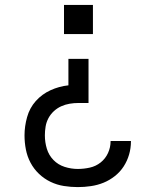

<svg xmlns="http://www.w3.org/2000/svg" viewBox="-20 -540 640 783"><path d="M241 -401V-520H359V-401ZM297 223Q269 223 240.5 218.5Q212 214 186 201.5Q160 189 139 169Q118 149 104.5 123.5Q91 98 85.5 69.5Q80 41 80 12Q80 -25 90.5 -62.5Q101 -100 126 -128Q151 -156 186 -172Q221 -188 259 -192V-300H341V-120H300Q282 -120 264 -117Q246 -114 229.5 -106.5Q213 -99 199.5 -86.5Q186 -74 177.5 -58Q169 -42 166 -24Q163 -6 163 12Q163 40 171 66.5Q179 93 198 112.5Q217 132 243.5 140.5Q270 149 297 149Q322 149 346.5 143.5Q371 138 390.5 122.5Q410 107 420.5 84Q431 61 431 36V35H514V37Q514 64 506.5 90Q499 116 484.5 138.5Q470 161 448.5 178Q427 195 402.5 205Q378 215 351 219Q324 223 297 223Z"/></svg>

Font: Nova Nerd Font
Style: Regular
Weight: 400
Designer: Belleve Invis
Foundry: Belleve Invis
Version: Version 24.1.4; ttfautohint (v1.8.4);Nerd Fonts 3.1.1